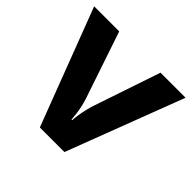

<svg xmlns="http://www.w3.org/2000/svg" viewBox="-138 -695 845 845"><g transform="rotate(45 284.5 -273.0)"><path d="M208 0 0 -546H156L261 -235Q267 -217 271.5 -197Q276 -177 278.5 -158Q281 -139 282 -123H286Q287 -140 290 -159Q293 -178 297.5 -197.5Q302 -217 308 -235L413 -546H569L361 0Z"/></g></svg>

Font: Noto Sans Thaana
Style: Regular
Weight: 400
Designer: Monotype Design Team
Foundry: Monotype Imaging Inc.
Version: Version 2.001